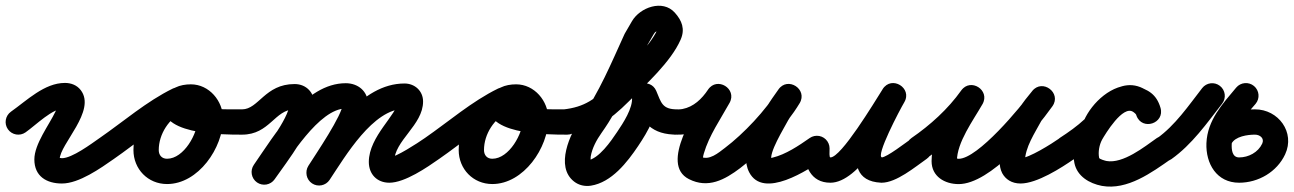

<svg xmlns="http://www.w3.org/2000/svg" viewBox="-65 -605 4602 683"><path d="M-36.8 -145.1C-22.5 -124.8 5.6 -119.9 25.9 -134.2C63.9 -160.9 121.3 -220 166 -220C167.3 -220 163.4 -220.5 162.2 -221.1C154.8 -224.4 150.1 -229.2 146.7 -236.6C141.1 -249 138 -220.1 132.5 -208.5C109.7 -160.4 57.2 -92.7 57.2 -37.8C57.2 22.2 100.8 47.8 155.3 47.8C216.1 47.8 292.5 -6.3 340.8 -40.1C361.2 -54.4 366.1 -82.5 351.9 -102.8C337.6 -123.2 309.5 -128.1 289.2 -113.9C289.2 -113.9 289.2 -113.9 289.2 -113.9C259.9 -93.4 191.3 -42.2 155.3 -42.2C150.3 -42.2 135.7 -45.8 140.1 -43.3C145.4 -40.4 147.2 -31 147.2 -37.8C147.2 -92.1 279 -210.9 222.1 -284.6C208.4 -302.3 187.8 -310 166 -310C92.9 -310 30.9 -247.8 -25.9 -207.8C-46.2 -193.5 -51.1 -165.4 -36.8 -145.1Z M278 -51.4C292.1 -31 320.2 -25.9 340.6 -40C421.9 -96.2 500.6 -165.8 589.1 -209C615.8 -222.1 619.6 -248.6 610 -268.8C600.4 -289 577.4 -302.8 550.4 -290.3C467 -251.6 409.7 -163.2 409.7 -71.2C409.7 -3.7 461.1 49.7 529.2 49.7C640.9 49.7 728.6 -79.7 728.6 -182.5C728.6 -245.6 679.2 -305 614 -305C576.1 -305 536.3 -292.3 522.5 -252.9C522.5 -252.9 522.6 -252.9 522.6 -253C522.6 -253.1 522.6 -253.1 522.6 -253.1C476.5 -124 727.6 -126.1 795.9 -126C820.8 -126 841 -146.1 841 -170.9C841 -195.8 820.9 -216 796.1 -216C796.1 -216 796.1 -216 796.1 -216C738.4 -216.1 655.9 -212.9 603.5 -240.3C602.5 -240.8 607.1 -222.1 607.4 -222.9C607.4 -222.9 607.4 -222.9 607.4 -223C607.4 -223.1 607.5 -223.1 607.5 -223.1C608.6 -226.3 604.3 -217 601.7 -214.8C597.5 -211.4 610 -215 614 -215C628.7 -215 638.6 -195.5 638.6 -182.5C638.6 -130.4 589.3 -40.3 529.2 -40.3C510.7 -40.3 499.7 -53 499.7 -71.2C499.7 -128.3 536.5 -184.6 588.3 -208.6C615.2 -221.1 618.9 -248 609.2 -268.4C599.4 -288.9 576.3 -302.9 549.6 -289.9C456.7 -244.5 374.5 -172.9 289.4 -114C269 -99.9 263.9 -71.8 278 -51.4Z M751 -171C751 -146.1 771.1 -126 796 -126C894.8 -126 912.1 -216 983 -216C983.3 -216 982.4 -216 982.1 -216.1C976.1 -217 970.5 -221 967.1 -225.9C966.2 -227.2 964 -233.8 964 -232C964 -186.3 868.4 -62.1 838.1 -18.8C823.9 1.6 828.8 29.6 849.2 43.9C869.6 58.1 897.6 53.2 911.9 32.8C956.8 -31.4 1054 -154.9 1054 -232C1054 -273.8 1026 -306 983 -306C877.2 -306 855.1 -216 796 -216C771.1 -216 751 -195.9 751 -171ZM849.3 44C869.7 58.1 897.8 53.1 912 32.7C963.3 -41.2 1070.1 -219 1165 -219C1167.8 -219 1157.7 -224.5 1155.4 -229.7C1154.6 -231.4 1154 -236.8 1154 -235C1154 -197.2 1059.1 -58 1031.9 -15C1018.7 6 1025 33.8 1046 47.1C1067 60.3 1094.8 54 1108.1 33C1108.1 33 1108.1 33 1108.1 33C1149.3 -32.4 1244 -160.8 1244 -235C1244 -280.5 1208.5 -309 1165 -309C1019.1 -309 912 -125.2 838 -18.7C823.9 1.7 828.9 29.8 849.3 44ZM1107.4 35C1107.4 35 1107.4 35 1107.4 35C1163.2 -48.6 1261.7 -218 1374 -218C1374.5 -218 1372.9 -218 1372.4 -218.1C1371.4 -218.3 1370.4 -218.5 1369.4 -218.8C1367.2 -219.5 1365.1 -220.4 1363.1 -221.6C1355.9 -226.2 1350.5 -234.2 1350 -242.8C1350 -243.2 1350 -243.6 1350 -244C1350 -199.2 1247 -120.4 1247 -29C1247 14.5 1276 45 1320 45C1375.3 45 1454.9 -10 1497.9 -40.2C1518.2 -54.5 1523.1 -82.5 1508.8 -102.9C1494.5 -123.2 1466.5 -128.1 1446.1 -113.8C1446.1 -113.8 1446.1 -113.8 1446.1 -113.8C1419.7 -95.3 1342.3 -45 1320 -45C1318.6 -45 1332.7 -42.4 1336.7 -29.2C1336.9 -28.5 1337 -28.6 1337 -29C1337 -105.3 1440 -159.4 1440 -244C1440 -281.3 1410.8 -308 1374 -308C1218.6 -308 1108.9 -129.5 1032.6 -15C1018.8 5.7 1024.4 33.7 1045 47.4C1065.7 61.2 1093.7 55.6 1107.4 35Z M1435 -51.4C1449.1 -31 1477.2 -25.9 1497.6 -40C1578.9 -96.2 1657.6 -165.8 1746.1 -209C1772.8 -222.1 1776.6 -248.6 1767 -268.8C1757.4 -289 1734.4 -302.8 1707.4 -290.3C1624 -251.6 1566.7 -163.2 1566.7 -71.2C1566.7 -3.7 1618.1 49.7 1686.2 49.7C1797.9 49.7 1885.6 -79.7 1885.6 -182.5C1885.6 -245.6 1836.2 -305 1771 -305C1733.1 -305 1693.3 -292.3 1679.5 -252.9C1679.5 -252.9 1679.6 -252.9 1679.6 -253C1679.6 -253.1 1679.6 -253.1 1679.6 -253.1C1633.5 -124 1884.6 -126.1 1952.9 -126C1977.8 -126 1998 -146.1 1998 -170.9C1998 -195.8 1977.9 -216 1953.1 -216C1953.1 -216 1953.1 -216 1953.1 -216C1895.4 -216.1 1812.9 -212.9 1760.5 -240.3C1759.5 -240.8 1764.1 -222.1 1764.4 -222.9C1764.4 -222.9 1764.4 -222.9 1764.4 -223C1764.4 -223.1 1764.5 -223.1 1764.5 -223.1C1765.6 -226.3 1761.3 -217 1758.7 -214.8C1754.5 -211.4 1767 -215 1771 -215C1785.7 -215 1795.6 -195.5 1795.6 -182.5C1795.6 -130.4 1746.3 -40.3 1686.2 -40.3C1667.7 -40.3 1656.7 -53 1656.7 -71.2C1656.7 -128.3 1693.5 -184.6 1745.3 -208.6C1772.2 -221.1 1775.9 -248 1766.2 -268.4C1756.4 -288.9 1733.3 -302.9 1706.6 -289.9C1613.7 -244.5 1531.5 -172.9 1446.4 -114C1426 -99.9 1420.9 -71.8 1435 -51.4Z M1949 -126.3C1949 -126.3 1949 -126.3 1949 -126.3C2046.7 -137.1 2102.2 -174.6 2172.8 -245.2C2232.6 -304.9 2321.4 -384.7 2356.2 -463.9C2372.7 -501.5 2361 -531.7 2335.4 -560.1C2292.1 -608.3 2211.5 -578.5 2183.1 -529.6C2174.8 -515.3 2166.4 -501 2158.1 -486.6C2158.1 -486.6 2157.6 -485.6 2157.1 -484.7C2156.6 -483.7 2156.1 -482.7 2156.1 -482.7C2109.7 -381.1 2066.2 -275.5 2001.3 -184C1962.9 -129.9 1908.8 -12.7 1977 40.7C1994.2 54.2 2015.6 58.8 2037 55.5C2110.8 43.9 2166.3 -27.8 2205.3 -85.9C2239.6 -136.9 2279.2 -204.5 2272.8 -268.5C2270.2 -293.8 2243.7 -299.9 2220.3 -293.9C2196.9 -287.8 2176.6 -269.6 2186.6 -246.2C2219.6 -169.4 2252.4 -125 2346.5 -126C2371.3 -126.3 2391.3 -146.6 2391 -171.5C2390.7 -196.3 2370.4 -216.3 2345.5 -216C2345.5 -216 2345.5 -216 2345.5 -216C2290 -215.4 2287.2 -240.2 2269.4 -281.8C2259.3 -305.1 2236.5 -312.2 2216.9 -307.1C2197.2 -302.1 2180.7 -284.8 2183.2 -259.5C2187.1 -220.4 2151.2 -166.7 2130.7 -136.1C2108.4 -103 2066.1 -40.2 2023 -33.5C2018.6 -32.8 2032.1 -31 2035.1 -27.7C2036.7 -25.9 2035.5 -43.6 2036.4 -48.5C2041.5 -78.5 2057.3 -107.4 2074.7 -132C2143 -228.2 2189.1 -338.4 2237.9 -445.3C2237.9 -445.3 2237.4 -444.3 2236.9 -443.3C2236.4 -442.3 2235.9 -441.4 2235.9 -441.4C2244.2 -455.7 2252.6 -470 2260.9 -484.4C2263.1 -488.1 2266.1 -492 2270.5 -493.2C2271.9 -493.6 2273.4 -493.7 2274.8 -493.7C2275.6 -493.6 2277.8 -493 2277.1 -493.3C2273.4 -495 2264.5 -504.4 2268.6 -499.9C2276.9 -490.6 2272.9 -490.1 2274 -500C2274 -500.9 2274.3 -501.2 2273.8 -500.1C2246.4 -437.8 2156.5 -356.1 2109.2 -308.8C2052.9 -252.5 2014.8 -224.1 1939 -215.7C1914.3 -213 1896.5 -190.7 1899.3 -166C1902 -141.3 1924.3 -123.5 1949 -126.3Z M2290 -171.9C2289.5 -147 2309.3 -126.5 2334.1 -126C2349.4 -125.7 2364.2 -125.9 2379.3 -128.8C2443.3 -140.8 2492.9 -182.7 2528.4 -236C2544.4 -260 2532.2 -284.3 2512.5 -296.3C2492.8 -308.3 2465.7 -308 2451.7 -282.9C2412.4 -212.3 2280 -21.7 2385.6 32.1C2454 66.9 2513.4 34.3 2568.2 -7.1C2643.9 -64.4 2730.7 -156.7 2779.5 -237.8C2794.5 -262.6 2783.9 -286.8 2765.5 -298.7C2747 -310.7 2720.6 -310.5 2704.1 -286.7C2689.4 -265.6 2673.7 -244.7 2660.9 -222.3C2660.9 -222.3 2660.7 -222 2660.5 -221.6C2660.3 -221.3 2660.2 -220.9 2660.2 -220.9C2627 -157.7 2563.7 -63.5 2599.9 7.5C2599.9 7.5 2599.9 7.5 2599.9 7.5C2599.9 7.5 2599.9 7.5 2599.9 7.5C2650.1 105.5 2810.8 -0.9 2866.8 -40.1C2887.2 -54.4 2892.1 -82.5 2877.9 -102.8C2863.6 -123.2 2835.5 -128.1 2815.2 -113.9C2815.2 -113.9 2815.2 -113.9 2815.2 -113.9C2776.6 -86.9 2729.8 -55.3 2683.4 -44.3C2681.3 -43.9 2679.3 -43.4 2677.2 -43C2674.6 -42.6 2667 -43.6 2669.4 -42.5C2673.9 -40.4 2682.7 -28.3 2680.1 -33.5C2680.1 -33.5 2680.1 -33.5 2680.1 -33.5C2680.1 -33.5 2680.1 -33.5 2680.1 -33.5C2667.3 -58.4 2723.8 -148.6 2739.8 -179.1C2739.8 -179.1 2739.7 -178.7 2739.5 -178.4C2739.3 -178 2739.1 -177.7 2739.1 -177.7C2750.5 -197.7 2764.8 -216.4 2777.9 -235.3C2794.5 -259.1 2783.1 -283.8 2763.9 -296.3C2744.6 -308.8 2717.4 -309.1 2702.5 -284.2C2659.5 -212.9 2580.4 -129.3 2513.8 -78.9C2490.4 -61.2 2457.5 -32.2 2426.4 -48.1C2427.7 -47.2 2428.9 -46.4 2430.1 -45.5C2432.9 -42.9 2433.5 -41.6 2435 -38.4C2435.9 -36.3 2435.1 -41.3 2435.5 -44.3C2436.2 -49.4 2437.4 -54.2 2438.8 -59.2C2457.4 -122.9 2498.1 -181.1 2530.3 -239.1C2544.3 -264.3 2533.1 -288 2514.4 -299.4C2495.7 -310.8 2469.5 -309.9 2453.6 -286C2431.7 -253.2 2402.4 -224.7 2362.7 -217.2C2353.7 -215.5 2344.9 -215.8 2335.9 -216C2311 -216.5 2290.5 -196.7 2290 -171.9Z M2796 -77C2796 -77 2796 -77 2796 -77C2796 -15.6 2818 45 2889 45C2990.8 45 3099.4 -158.2 3151 -240C3166.9 -265 3155.3 -289.5 3135.9 -301.4C3116.6 -313.2 3089.5 -312.5 3074.3 -287C3032.7 -217.2 2891 36.1 3068.8 44.9C3068.8 44.9 3069.3 45 3069.9 45C3070.4 45 3071 45 3071 45C3123.7 45 3189.9 -10.8 3231.8 -40.1C3252.2 -54.4 3257.1 -82.5 3242.9 -102.8C3228.6 -123.2 3200.5 -128.1 3180.2 -113.9C3157 -97.6 3089.2 -45 3071 -45C3071 -45 3071.6 -45 3072.1 -45C3072.7 -45 3073.3 -44.9 3073.2 -44.9C3047.1 -46.2 3136.7 -215.9 3151.7 -241C3166.8 -266.4 3155.5 -290.7 3136.5 -302.4C3117.5 -314 3090.8 -313.1 3075 -288C3044.3 -239.4 2927.4 -45 2889 -45C2884.2 -45 2886 -64.7 2886 -77C2886 -101.9 2865.9 -122 2841 -122C2816.1 -122 2796 -101.9 2796 -77Z M3165.9 -51.5C3180 -31 3208 -25.8 3228.5 -39.9C3303.8 -91.7 3374.5 -156.2 3427.7 -230.9C3444.2 -254.1 3432.3 -278.6 3412.7 -291.1C3393.2 -303.5 3366 -304 3351.9 -279.3C3309.8 -205.3 3248.9 -118.9 3248.9 -31.7C3248.9 23.1 3296 49.9 3345.2 49.9C3458.1 49.9 3617.5 -140.9 3678.7 -226.9C3695.6 -250.7 3686.7 -275.7 3669 -288.9C3651.4 -302.2 3625 -303.9 3606.8 -281C3591 -261.2 3573.5 -241.4 3560.9 -219.3C3560.9 -219.3 3560.8 -219 3560.6 -218.8C3560.5 -218.5 3560.3 -218.2 3560.3 -218.2C3529.2 -159.9 3491 -98.5 3491 -30.3C3491 -16.2 3493.5 -2.1 3499.9 10.5C3499.9 10.5 3500.1 10.8 3500.3 11.1C3500.5 11.5 3500.6 11.8 3500.6 11.8C3511.8 32 3533.1 47.8 3565.4 47.8C3623.8 47.8 3710.7 -7.9 3756.8 -40.1C3777.2 -54.4 3782.1 -82.5 3767.9 -102.8C3753.6 -123.2 3725.5 -128.1 3705.2 -113.9C3705.2 -113.9 3705.2 -113.9 3705.2 -113.9C3675.5 -93.1 3594.6 -42.2 3565.4 -42.2C3560.1 -42.2 3574.5 -36.8 3578.4 -32.1C3579.3 -31 3580 -29.9 3580.8 -28.7C3581.3 -27.9 3582.4 -25.5 3582.1 -26.3C3581.4 -28.2 3580.3 -30.1 3579.4 -31.8C3579.4 -31.8 3579.5 -31.5 3579.7 -31.1C3579.9 -30.8 3580.1 -30.5 3580.1 -30.5C3579.7 -31.2 3580.8 -29 3581 -28.2C3581.4 -26.9 3581 -30 3581 -30.3C3581 -80.6 3616.4 -132.2 3639.7 -175.8C3639.7 -175.8 3639.5 -175.5 3639.4 -175.2C3639.2 -175 3639.1 -174.7 3639.1 -174.7C3649.3 -192.6 3664.3 -208.8 3677.2 -225C3695.4 -247.8 3685.9 -273.2 3667.6 -287C3649.3 -300.8 3622.2 -302.9 3605.3 -279.1C3566.6 -224.6 3413.5 -40.1 3345.2 -40.1C3340.7 -40.1 3330.8 -44.3 3334.7 -40.2C3336.9 -38 3338.4 -35.1 3338.9 -32C3338.9 -31.9 3338.9 -31.8 3338.9 -31.7C3338.9 -98.9 3396.9 -176.5 3430.1 -234.7C3444.2 -259.5 3433.5 -283.2 3415.2 -294.9C3396.9 -306.6 3370.9 -306.3 3354.3 -283.1C3307.3 -217 3244.1 -159.9 3177.5 -114.1C3157 -100 3151.8 -72 3165.9 -51.5Z M3754.6 -39.3C3754.6 -39.3 3754.6 -39.3 3754.6 -39.3C3789.6 -62.1 3856.1 -101.4 3873.1 -139.8C3884.8 -166.1 3924.6 -214.5 3957.5 -211.2C3957.6 -211.2 3955.7 -211.6 3953.7 -212C3951.8 -212.3 3949.8 -212.7 3949.9 -212.7C3962.4 -209.2 3972.5 -211 3976.8 -196.4C3985 -168.5 4011.3 -161.8 4033.1 -168.9C4054.9 -176 4072.2 -197 4062.3 -224.3C4057.4 -237.8 4051.2 -249.2 4041.4 -260.1C4041.4 -260.1 4041 -260.5 4040.6 -261C4040.2 -261.4 4039.8 -261.8 4039.8 -261.8C4033 -268.6 4026 -275.1 4018 -280.4C4018 -280.4 4018.3 -280.2 4018.7 -279.9C4019.1 -279.7 4019.5 -279.4 4019.5 -279.4C3918.1 -353.1 3822.3 -230.8 3777 -152.5C3777 -152.5 3776.9 -152.2 3776.7 -152C3776.6 -151.7 3776.4 -151.5 3776.4 -151.5C3756.3 -114.3 3748.2 -66.4 3757 -24.8C3766.8 22.4 3810.3 47.6 3854.4 56.2C3854.4 56.2 3854.6 56.2 3854.8 56.2C3854.9 56.3 3855.1 56.3 3855.1 56.3C3945.3 72.4 4032.1 8.8 4101.9 -40.2C4122.2 -54.5 4127.1 -82.5 4112.8 -102.9C4098.5 -123.2 4070.5 -128.1 4050.1 -113.8C4006 -82.8 3930.3 -21.7 3870.9 -32.3C3870.9 -32.3 3871.1 -32.3 3871.2 -32.2C3871.4 -32.2 3871.6 -32.2 3871.6 -32.2C3867.1 -33 3846 -38.9 3845 -43.2C3840.7 -64 3845.5 -90 3855.6 -108.5C3855.6 -108.5 3855.4 -108.3 3855.3 -108C3855.1 -107.8 3855 -107.5 3855 -107.5C3866.3 -127.2 3929.7 -233.4 3966.5 -206.6C3966.5 -206.6 3966.9 -206.3 3967.3 -206.1C3967.7 -205.8 3968 -205.6 3968 -205.6C3971 -203.6 3973.6 -200.7 3976.2 -198.2C3976.2 -198.2 3975.8 -198.6 3975.4 -199C3975 -199.5 3974.5 -199.9 3974.6 -199.9C3976.6 -197.6 3976.6 -196.8 3977.7 -193.7C3987.6 -166.4 4013 -159.4 4034 -166.2C4054.9 -173.1 4071.4 -193.7 4063.2 -221.6C4049 -270.1 4018.9 -286.8 3974.1 -299.3C3974 -299.4 3972.1 -299.7 3970.3 -300.1C3968.4 -300.4 3966.6 -300.8 3966.5 -300.8C3891.7 -308.3 3819.3 -240.3 3790.9 -176.2C3790 -174.4 3795.4 -183 3793.9 -181.6C3767.2 -156.5 3736.2 -134.7 3705.4 -114.7C3684.6 -101.1 3678.7 -73.2 3692.3 -52.4C3705.9 -31.6 3733.8 -25.7 3754.6 -39.3Z M4102.1 -39C4102.1 -39 4102.1 -39 4102.1 -39C4175.4 -91.1 4227.9 -166.2 4282.5 -236.4C4297.8 -256 4294.2 -284.3 4274.6 -299.5C4255 -314.8 4226.7 -311.2 4211.5 -291.6C4211.5 -291.6 4211.5 -291.6 4211.5 -291.6C4162.6 -228.7 4115.5 -158.9 4049.9 -112.3C4029.7 -97.9 4024.9 -69.9 4039.3 -49.6C4053.7 -29.3 4081.8 -24.6 4102.1 -39Z M4332.5 -293.4C4332.5 -293.4 4332.5 -293.4 4332.5 -293.4C4283.3 -234.7 4230 -177.3 4226.6 -95.8C4226.6 -95.8 4226.6 -95.8 4226.6 -95.8C4226.6 -95.8 4226.6 -95.8 4226.6 -95.8C4223.8 -23 4262.9 45 4343 45C4411.3 45 4477.4 6.7 4506.6 -56C4543 -134 4482.7 -216.2 4399.3 -216C4399.3 -216 4399.3 -216 4399.4 -216C4399.5 -216 4399.5 -216 4399.5 -216C4336.4 -216.2 4264 -193.5 4234.5 -132.6C4223.7 -110.3 4233 -83.4 4255.4 -72.5C4277.7 -61.7 4304.6 -71 4315.5 -93.4C4315.5 -93.4 4315.5 -93.4 4315.5 -93.4C4328.4 -120.1 4373.8 -126.1 4399.3 -126C4399.3 -126 4399.3 -126 4399.4 -126C4399.5 -126 4399.5 -126 4399.5 -126C4416.7 -126 4433.9 -113.1 4425 -94C4410.5 -63 4376.4 -45 4343 -45C4318 -45 4315.8 -72.5 4316.6 -92.2C4316.6 -92.2 4316.6 -92.2 4316.6 -92.2C4316.6 -92.2 4316.6 -92.2 4316.6 -92.2C4318.9 -149 4366.9 -194.3 4401.5 -235.6C4417.4 -254.6 4415 -283 4395.9 -299C4376.9 -314.9 4348.5 -312.4 4332.5 -293.4Z"/></svg>

Font: FRB American Cursive Guidelines Black
Style: Bold Italic
Weight: 900
Italic angle: -25°
Version: Version 2.0;Modular Font Editor K font №1